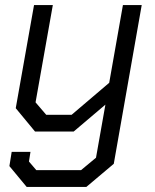

<svg xmlns="http://www.w3.org/2000/svg" viewBox="-20 -518 609 756"><path d="M538 -498 428 127 320 218H85L17 136L26 80H100L94 118L123 152H299L358 103L395 -106L270 0H118L42 -92L114 -498H188L120 -115L162 -66H262L410 -192L464 -498Z"/></svg>

Font: Chakra Petch
Style: Italic
Weight: 400
Italic angle: -10°
Designer: Katatrad Aksorn Co.,Ltd.
Foundry: Cadson Demak Co.,Ltd.
Version: Version 1.000; ttfautohint (v1.6)